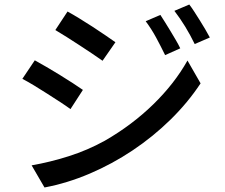

<svg xmlns="http://www.w3.org/2000/svg" viewBox="-20 -789 996 850"><path d="M690 -723Q699 -709 711 -690Q723 -671 735 -651Q747 -631 758.5 -611.5Q770 -592 778 -575L711 -545Q691 -586 671 -623Q651 -660 625 -695ZM818 -769Q828 -756 840 -737.5Q852 -719 864.5 -699Q877 -679 888.5 -659.5Q900 -640 909 -623L842 -594Q822 -635 800 -671Q778 -707 752 -741ZM279 -738Q301 -726 330.5 -708Q360 -690 390 -670.5Q420 -651 447 -632.5Q474 -614 491 -602L434 -520Q416 -533 389 -551Q362 -569 333 -588Q304 -607 275.5 -625Q247 -643 225 -656ZM120 -57Q201 -71 284.5 -97.5Q368 -124 444 -166Q564 -235 658 -326.5Q752 -418 810 -521L868 -420Q812 -335 735 -259.5Q658 -184 567.5 -123.5Q477 -63 377.5 -20.5Q278 22 177 41ZM134 -522Q156 -510 186 -492.5Q216 -475 246 -456.5Q276 -438 303 -420.5Q330 -403 347 -391L292 -306Q273 -320 246 -337.5Q219 -355 189.5 -374Q160 -393 131 -410.5Q102 -428 79 -440Z"/></svg>

Font: Kinto Sans Med
Style: Regular
Weight: 500
Designer: Authors: Ryoko NISHIZUKA  (kana & ideographs); Paul D. Hunt (Latin, Greek & Cyrillic); Wenlong ZHANG  (bopomofo); Sandol
Foundry: Adobe Systems Incorporated, ookami Inc.
Version: Version 0.001